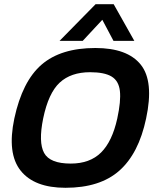

<svg xmlns="http://www.w3.org/2000/svg" viewBox="-20 -882 740 912"><path d="M263 -688 434 -862H520L618 -688H519L466 -788L373 -688ZM291 10Q143 10 78 -71.5Q13 -153 48 -319Q86 -496 177.5 -575Q269 -654 433 -654Q585 -654 648.5 -575Q712 -496 674 -319Q639 -153 547 -71.5Q455 10 291 10ZM316 -105Q407 -105 460 -157.5Q513 -210 537 -319Q555 -402 549.5 -450Q544 -498 510 -518.5Q476 -539 408 -539Q317 -539 263.5 -489.5Q210 -440 185 -319Q162 -206 189.5 -155.5Q217 -105 316 -105Z"/></svg>

Font: Kanit Medium
Style: Italic
Weight: 500
Italic angle: -12°
Designer: Katatrad Team
Foundry: CadsonDemak
Version: Version 2.000; ttfautohint (v1.8.3)